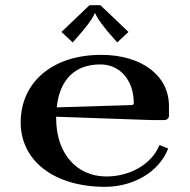

<svg xmlns="http://www.w3.org/2000/svg" viewBox="-20 -717 735 742"><path d="M217.5 -593.5 261 -553 300.5 -598.5C335.6 -641.9 343 -656.3 345 -664.5H349C351 -656.3 360 -640 393.5 -598.5L433 -553L476.5 -593.5L368 -697H326ZM60 -244C60 -94.6 190.4 5 386 5C491.8 5 593.2 -49.1 630 -143L596.5 -156.6C564.6 -79.1 478.7 -35 391 -35C275.1 -35 197 -125 197 -260V-265.9L565 -253H615C624.9 -253 633 -260.2 633 -269V-307.5C633 -424.5 528.2 -505 371 -505C184.4 -505 60 -400.6 60 -244ZM199.2 -302.1C210.9 -410.2 269.4 -468 368 -468C444.2 -468 497 -406.5 497 -318C497 -314.2 493.9 -311.1 490 -311Z"/></svg>

Font: Prida01
Style: Black
Weight: 900
Designer: gluk
Foundry: gluk
Version: Version 00.072